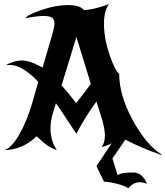

<svg xmlns="http://www.w3.org/2000/svg" viewBox="-37 -770 881 1023"><path d="M824 53 823 56Q703 13 631 -26L562 74L590 164Q605 149 672 149Q722 149 746 210Q729 201 708 201Q673 201 647 233Q628 220 587.5 209.5Q547 199 517 198L477 115L558 -7Q539 5 504 14Q522 -8 522 -50Q522 -87 501 -153L477 -229Q418 -150 370 -57Q360 -71 323.5 -127.5Q287 -184 261 -220L245 -168Q232 -126 232 -87Q232 -20 266 30Q255 26 246 22Q237 18 228.5 13Q220 8 214.5 4.5Q209 1 200.5 -6Q192 -13 188.5 -16.5Q185 -20 174 -29.5Q163 -39 158 -44Q83 29 -17 30Q21 23 63.5 -49.5Q106 -122 135 -222L167 -334Q81 -424 17 -424Q12 -424 0 -423L-1 -426Q43 -448 79 -448Q122 -448 190 -410L244 -595Q253 -625 253 -646Q253 -667 240 -676Q227 -685 196 -685Q161 -685 98 -673Q111 -692 186 -717.5Q261 -743 325 -743Q389 -743 411 -716Q444 -718 488 -730Q532 -742 544 -750Q517 -712 517 -643Q517 -566 546.5 -479Q576 -392 598 -377Q598 -262 670.5 -129.5Q743 3 824 53ZM369 -221Q378 -232 405.5 -268Q433 -304 447 -323L370 -573L291 -315Q318 -286 369 -221Z"/></svg>

Font: NewRocker
Style: Regular
Weight: 400
Designer: Pablo Impallari, Brenda Gallo, Rodrigo Fuenzalida
Foundry: Pablo Impallari, Brenda Gallo, Rodrigo Fuenzalida
Version: Version 1.000